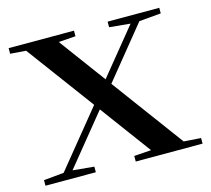

<svg xmlns="http://www.w3.org/2000/svg" viewBox="-97 -778 984 894"><g transform="rotate(-15 395.0 -331.5)"><path d="M16.1 0V-26.9L113.3 -36.1L332.5 -305.2L91.8 -630.4L16.1 -636.2V-663.1H331.1V-636.2L249 -630.4L414.6 -406.2L594.2 -626.5L493.2 -636.2V-663.1H742.2V-636.2L636.7 -627L435.1 -378.9L690.9 -32.7L773.4 -26.9V0H451.2V-26.9L533.7 -32.7L352.5 -277.8L156.2 -36.6L258.8 -26.9V0Z"/></g></svg>

Font: Elstob 14pt SemiBold
Style: Regular
Weight: 600
Designer: Peter S. Baker
Version: Version 1.015